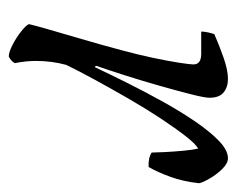

<svg xmlns="http://www.w3.org/2000/svg" viewBox="-71 -469 540 438"><g transform="rotate(90 199.0 -250.0)"><path d="M109 0Q99 0 82.5 -8.5Q66 -17 52 -28Q38 -39 35 -46Q38 -59 47 -90.5Q56 -122 69 -166Q82 -210 95 -259Q104 -292 111.5 -327Q119 -362 123 -388Q127 -414 127 -421Q127 -439 103 -439H52Q52 -446 54 -455Q56 -464 58 -469Q83 -480 111.5 -490Q140 -500 160 -500Q179 -500 191 -490Q203 -480 203 -458Q203 -447 195 -415.5Q187 -384 175.5 -343.5Q164 -303 151.5 -264Q139 -225 130 -199L133 -196Q149 -230 169.5 -271Q190 -312 212.5 -352.5Q235 -393 258 -426.5Q281 -460 302 -480Q323 -500 341 -500Q353 -500 366 -486.5Q379 -473 388 -457Q397 -441 398 -434Q394 -398 383.5 -369Q373 -340 361 -319Q340 -318 328 -326Q328 -334 327 -354.5Q326 -375 324 -397Q322 -419 319 -432Q309 -427 291 -404Q273 -381 250.5 -347Q228 -313 205.5 -274Q183 -235 162.5 -197.5Q142 -160 128 -131Q119 -98 119 -62Q119 -39 124 -14Q123 -11 119 -7Q115 -3 109 0Z"/></g></svg>

Font: Texturina 72pt 72pt Light
Style: Italic
Weight: 300
Italic angle: -11°
Designer: Guillermo Torres Carreño
Foundry: Omnibus-Type
Version: Version 1.002; ttfautohint (v1.8.3)